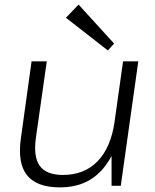

<svg xmlns="http://www.w3.org/2000/svg" viewBox="-20 -806 671 833"><path d="M136 -210Q124 -126 152.5 -86.5Q181 -47 253 -47Q346 -47 403.5 -106.5Q461 -166 477 -277V-278L514 -540H580L504 0H464V-129Q445 -94 421 -67Q352 7 241 7Q139 7 97 -46Q55 -99 71 -209L117 -540H183ZM475 -617 448 -587 266 -729 321 -786Z"/></svg>

Font: Pathway Extreme 8pt Thin 12pt ExtraLight
Style: Italic
Weight: 250
Italic angle: -8°
Version: Version 1.001;gftools[0.9.26]